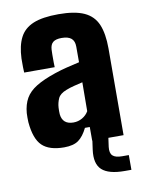

<svg xmlns="http://www.w3.org/2000/svg" viewBox="-87 -671 675 898"><g transform="rotate(-10 251.0 -222.0)"><path d="M172.5 8Q102 8 68.2 -24.5Q34.5 -57 27.5 -137Q27 -145.5 27 -159Q27 -172.5 27.5 -180Q31 -221 47.5 -249.8Q64 -278.5 98.8 -300Q133.5 -321.5 191.5 -341Q221.5 -351 248 -357.5Q274.5 -364 309.5 -372V-446Q309.5 -473 294.5 -485.5Q279.5 -498 248.5 -498Q221.5 -498 208.2 -487.5Q195 -477 193.5 -453Q193 -447.5 192.8 -428.2Q192.5 -409 192.8 -390.5Q193 -372 193.5 -369H48.5Q48 -375 47.5 -395.5Q47 -416 47.5 -436Q50 -496.5 69.8 -535Q89.5 -573.5 133.5 -591.8Q177.5 -610 253.5 -610Q331 -610 375.2 -589.8Q419.5 -569.5 438 -525.8Q456.5 -482 456.5 -412L455.5 0H306.5V-65H283.5Q265 -27 241 -9.5Q217 8 172.5 8ZM235.5 -99Q258 -99 277.5 -110.2Q297 -121.5 307.5 -140L308.5 -277Q288.5 -272.5 267.8 -267.2Q247 -262 229.5 -255Q198 -243 189 -222.8Q180 -202.5 178.5 -180Q178 -167.5 178 -163Q178 -158.5 178.5 -148Q181 -124 195.2 -111.5Q209.5 -99 235.5 -99ZM463.5 166H431.5Q356 166 324.2 137Q292.5 108 301.5 42L307.5 -1H383.5L377.5 42Q374 71 387 83.5Q400 96 431.5 96H463.5Z"/></g></svg>

Font: Big Shoulders Text Thin Black
Style: Regular
Weight: 900
Version: Version 2.002